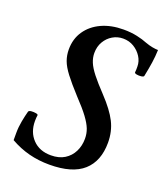

<svg xmlns="http://www.w3.org/2000/svg" viewBox="-129 -765 751 868"><g transform="rotate(20 247.0 -331.5)"><path d="M209 13Q157 13 110.5 1Q64 -11 20 -36V-71Q20 -99 25.5 -128Q31 -157 37 -179Q39 -185 50.5 -186Q62 -187 73 -185Q84 -183 83 -178Q82 -173 81.5 -165.5Q81 -158 81 -150Q81 -97 113.5 -63Q146 -29 201 -29Q240 -29 266.5 -45.5Q293 -62 307 -90Q321 -118 321 -152Q321 -177 312.5 -199Q304 -221 283 -249.5Q262 -278 222 -320Q179 -367 155.5 -398Q132 -429 123 -454Q114 -479 114 -507Q114 -558 140 -596Q166 -634 211.5 -655Q257 -676 317 -676Q353 -676 382.5 -669.5Q412 -663 431 -655Q450 -648 466.5 -645Q483 -642 494 -642Q493 -611 488.5 -580.5Q484 -550 476 -511Q475 -506 463.5 -504.5Q452 -503 441.5 -505Q431 -507 431 -512Q432 -519 432 -526Q432 -533 432 -540Q432 -565 418 -587Q404 -609 381 -623Q358 -637 329 -637Q302 -637 279 -623.5Q256 -610 242 -586Q228 -562 228 -531Q228 -509 237 -487Q246 -465 268 -437Q290 -409 328 -369Q380 -314 402.5 -269.5Q425 -225 425 -171Q425 -82 372 -34.5Q319 13 209 13Z"/></g></svg>

Font: Junicode VF
Style: Italic
Weight: 400
Italic angle: -11°
Designer: Peter S. Baker
Version: Version 2.209